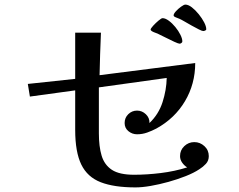

<svg xmlns="http://www.w3.org/2000/svg" viewBox="-20 -828 1040 835"><path d="M888 -149Q888 -129 875.5 -115.5Q863 -102 847 -92Q823 -76 787.5 -62Q752 -48 712.5 -37Q673 -26 635.5 -19.5Q598 -13 569 -13Q476 -13 418 -35.5Q360 -58 333.5 -112.5Q307 -167 307 -263V-435L110 -408L101 -463L307 -485V-686H419Q415 -593 413 -501L829 -554Q829 -463 784.5 -388Q740 -313 660 -269Q641 -259 620 -251.5Q599 -244 576 -244Q555 -244 538.5 -257.5Q522 -271 522 -293Q522 -316 538 -331.5Q554 -347 576 -347Q598 -347 614.5 -331Q631 -315 630 -293Q670 -331 687 -384Q704 -437 705 -489L410 -448V-248Q410 -191 422 -151Q434 -111 466.5 -89.5Q499 -68 563 -68Q619 -68 679.5 -75.5Q740 -83 794 -100Q781 -108 772 -121Q763 -134 763 -149Q763 -175 781.5 -192.5Q800 -210 825 -210Q850 -210 869 -192.5Q888 -175 888 -149ZM773 -648Q773 -644 769 -641Q765 -638 761 -638Q756 -638 737.5 -646.5Q719 -655 699.5 -665Q680 -675 673 -678Q666 -682 657 -685Q648 -688 641 -692Q635 -696 635 -699Q635 -704 646 -716Q657 -728 669.5 -738.5Q682 -749 687 -749Q699 -749 714 -738Q729 -727 742.5 -710.5Q756 -694 764.5 -677Q773 -660 773 -648ZM877 -701Q877 -697 872 -695Q867 -693 864 -693Q859 -693 845 -700Q831 -707 814 -716.5Q797 -726 782.5 -734.5Q768 -743 761 -746Q757 -748 746 -752Q735 -756 735 -761Q735 -768 745 -779Q755 -790 767.5 -799Q780 -808 786 -808Q799 -808 814.5 -796Q830 -784 844.5 -766Q859 -748 868 -730.5Q877 -713 877 -701Z"/></svg>

Font: Kaisei Decol Medium
Style: Regular
Weight: 500
Designer: Font-Kai, 金井和夫
Foundry: KAZUO KANAI
Version: Version 5.003